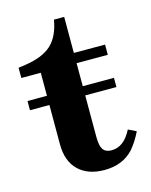

<svg xmlns="http://www.w3.org/2000/svg" viewBox="-95 -650 570 725"><g transform="rotate(-15 189.5 -288.0)"><path d="M10 -280V-316H348V-280ZM224 11Q160 11 123 -24.5Q86 -60 86 -127V-406H10V-446L38 -450Q106 -460 140.5 -491.5Q175 -523 186 -587H226V-117Q226 -83 236 -68.5Q246 -54 269 -54Q293 -54 312.5 -68.5Q332 -83 348 -114L379 -99Q371 -82 360.5 -65.5Q350 -49 338 -35Q296 11 224 11ZM216 -406V-446H348V-406Z"/></g></svg>

Font: Baskervville SC
Style: Regular
Weight: 400
Designer: Alexis Faudot, Rémi Forte, Morgane Pierson, Rafael Ribas, Tanguy Vanlaeys, Rosalie Wagner, Thomas Huot-Marchand
Foundry: ANRT
Version: Version 1.100